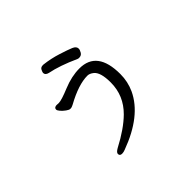

<svg xmlns="http://www.w3.org/2000/svg" viewBox="-178 -1022 1357 1357"><g transform="rotate(-45 500.0 -343.5)"><path d="M388 -763H395Q463 -755 527.5 -734.5Q592 -714 621.5 -701.5Q651 -689 651 -666Q651 -654 640.5 -636Q630 -618 607 -618Q598 -618 592 -621Q471 -676 380 -694Q351 -701 351 -723Q351 -729 359 -746Q367 -763 388 -763ZM555 -564Q732 -564 732 -331Q732 -255 701 -188Q623 -22 375 69Q358 76 343 76Q320 76 320 56Q320 41 349 25Q475 -41 547 -112Q642 -206 642 -337Q642 -440 603 -470Q580 -488 559 -488Q470 -488 341 -417L328 -411Q320 -407 308.5 -407Q297 -407 278.5 -420.5Q260 -434 246.5 -449.5Q233 -465 233 -475Q233 -485 240.5 -490Q248 -495 257 -495L280 -494Q307 -494 392 -529Q477 -564 555 -564Z"/></g></svg>

Font: LXGW ZhenKai
Style: Regular
Weight: 400
Designer: LXGW / Fontworks Inc.
Foundry: LXGW / Fontworks Inc.
Version: Version 0.800;June 8, 2025